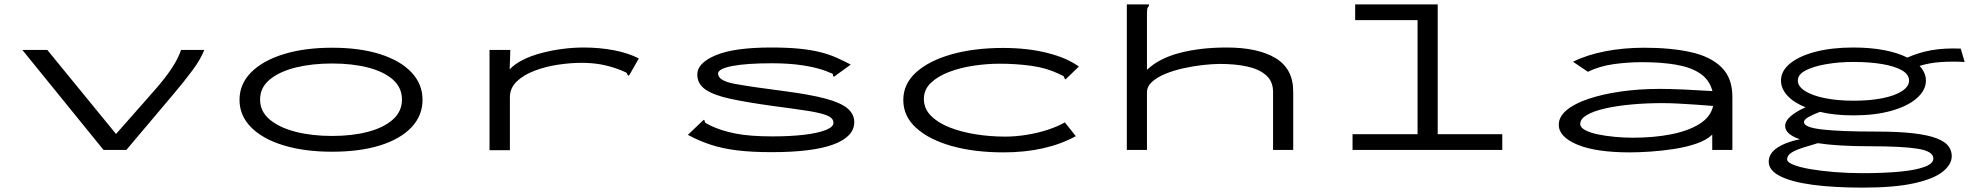

<svg xmlns="http://www.w3.org/2000/svg" viewBox="-20 -685 9040 877"><path d="M453 0 82 -457H196L510 -73L682 -268Q730 -322 762 -369.5Q794 -417 807 -457H913Q897 -415 860 -365Q823 -315 774 -257L557 0Z M1497 8Q1371 8 1275.5 -21Q1180 -50 1127 -103.5Q1074 -157 1074 -229Q1074 -301 1127 -354.5Q1180 -408 1275.5 -437.5Q1371 -467 1497 -467Q1624 -467 1716.5 -437.5Q1809 -408 1859.5 -354.5Q1910 -301 1910 -229Q1910 -157 1859.5 -103.5Q1809 -50 1716.5 -21Q1624 8 1497 8ZM1497 -64Q1589 -64 1661 -83Q1733 -102 1774.5 -139Q1816 -176 1816 -230Q1816 -285 1774.5 -321.5Q1733 -358 1661 -376.5Q1589 -395 1497 -395Q1405 -395 1330.5 -376.5Q1256 -358 1212 -321.5Q1168 -285 1168 -230Q1168 -176 1212 -139Q1256 -102 1330.5 -83Q1405 -64 1497 -64Z M2216 -457H2311L2308 -368Q2330 -392 2367.5 -411Q2405 -430 2452 -442.5Q2499 -455 2549 -461.5Q2599 -468 2646 -468Q2718 -468 2784 -455.5Q2850 -443 2898 -418L2858 -348L2852 -339L2846 -343Q2845 -351 2838.5 -354.5Q2832 -358 2817 -364Q2771 -382 2728.5 -390Q2686 -398 2636 -398Q2586 -398 2529 -389.5Q2472 -381 2422 -362Q2372 -343 2340.5 -313Q2309 -283 2309 -240V1H2216Z M3504 10Q3415 10 3348.5 2Q3282 -6 3228 -23.5Q3174 -41 3122 -69L3187 -131L3195 -138L3199 -133Q3199 -125 3205.5 -122Q3212 -119 3226 -111Q3274 -88 3339.5 -75Q3405 -62 3508 -62Q3591 -62 3653.5 -69.5Q3716 -77 3751.5 -91Q3787 -105 3787 -124Q3787 -145 3759 -157Q3731 -169 3670.5 -178.5Q3610 -188 3510 -201Q3394 -217 3317 -233.5Q3240 -250 3202.5 -276Q3165 -302 3165 -345Q3165 -397 3249 -432.5Q3333 -468 3502 -468Q3578 -468 3632 -462.5Q3686 -457 3726 -447Q3766 -437 3799 -422.5Q3832 -408 3866 -390L3797 -340L3789 -334L3785 -339Q3786 -348 3779 -350Q3772 -352 3757 -359Q3713 -376 3650 -386Q3587 -396 3506 -396Q3390 -396 3325 -383.5Q3260 -371 3260 -349Q3260 -316 3336 -302Q3412 -288 3568 -268Q3682 -253 3751 -234.5Q3820 -216 3851 -190Q3882 -164 3882 -127Q3882 -61 3787.5 -25.5Q3693 10 3504 10Z M4564 11Q4431 11 4327.5 -18Q4224 -47 4165 -100.5Q4106 -154 4106 -228Q4106 -302 4165 -355Q4224 -408 4327 -437Q4430 -466 4562 -466Q4673 -466 4763 -443.5Q4853 -421 4908 -381L4854 -329L4847 -322L4842 -327Q4842 -335 4835.5 -338.5Q4829 -342 4814 -349Q4759 -375 4690 -384.5Q4621 -394 4546 -394Q4488 -394 4427.5 -385Q4367 -376 4315.5 -356.5Q4264 -337 4232 -306.5Q4200 -276 4200 -233Q4200 -189 4232 -156.5Q4264 -124 4317.5 -103Q4371 -82 4437 -71.5Q4503 -61 4572 -61Q4618 -61 4668.5 -69Q4719 -77 4765 -92Q4811 -107 4844 -126L4894 -63Q4758 11 4564 11Z M5127 -665H5228V-658Q5222 -652 5220.5 -645Q5219 -638 5219 -621V-366Q5273 -418 5367.5 -443Q5462 -468 5583 -468Q5726 -468 5806.5 -419.5Q5887 -371 5887 -267V0H5795V-265Q5795 -313 5763.5 -341Q5732 -369 5677.5 -381Q5623 -393 5553 -393Q5518 -393 5474 -388Q5430 -383 5385 -373Q5340 -363 5302.5 -347.5Q5265 -332 5242 -311Q5219 -290 5219 -263V0H5127Z M6158 0V-72H6455V-593H6170V-665H6547V-72H6842V0Z M7425 11Q7269 11 7184.5 -24.5Q7100 -60 7100 -115Q7100 -152 7136 -182Q7172 -212 7236 -233.5Q7300 -255 7383.5 -267Q7467 -279 7561 -279Q7608 -279 7674 -276Q7740 -273 7802 -269Q7788 -321 7745.5 -349.5Q7703 -378 7635.5 -389.5Q7568 -401 7481 -401Q7415 -401 7350.5 -392Q7286 -383 7233 -357L7165 -403Q7230 -435 7313.5 -451Q7397 -467 7491 -467Q7612 -467 7702.5 -447Q7793 -427 7843 -378Q7893 -329 7893 -243V0H7801V-70Q7775 -45 7728.5 -29Q7682 -13 7626.5 -4.5Q7571 4 7518 7.5Q7465 11 7425 11ZM7198 -119Q7198 -103 7220 -91Q7242 -79 7277.5 -71.5Q7313 -64 7355.5 -60Q7398 -56 7439 -56Q7534 -56 7613 -71.5Q7692 -87 7743 -119Q7794 -151 7805 -201Q7769 -204 7727 -207Q7685 -210 7644.5 -212Q7604 -214 7573 -214Q7501 -214 7434 -208Q7367 -202 7313.5 -190Q7260 -178 7229 -160Q7198 -142 7198 -119Z M8446 -158Q8403 -158 8364.5 -162Q8326 -166 8293 -174Q8263 -163 8241.5 -151Q8220 -139 8220 -127Q8220 -103 8304 -93.5Q8388 -84 8548 -84Q8653 -84 8720.5 -76Q8788 -68 8826.5 -53Q8865 -38 8880 -17.5Q8895 3 8895 28Q8895 66 8854 99Q8813 132 8723.5 152Q8634 172 8488 172Q8355 172 8259 159Q8163 146 8111 119.5Q8059 93 8059 54Q8059 16 8098 -10Q8137 -36 8201 -49Q8134 -72 8134 -110Q8134 -132 8158.5 -153.5Q8183 -175 8227 -195Q8174 -216 8144.5 -248Q8115 -280 8115 -317Q8115 -361 8156.5 -395Q8198 -429 8272.5 -448.5Q8347 -468 8446 -468Q8523 -468 8586 -456Q8649 -444 8692 -422Q8744 -445 8801.5 -455.5Q8859 -466 8936 -463L8954 -402Q8896 -405 8844.5 -401.5Q8793 -398 8748 -384Q8777 -353 8777 -317Q8777 -273 8735.5 -236.5Q8694 -200 8619.5 -179Q8545 -158 8446 -158ZM8446 -225Q8522 -225 8579 -236.5Q8636 -248 8668 -269Q8700 -290 8700 -317Q8700 -345 8668 -363.5Q8636 -382 8579 -392Q8522 -402 8446 -402Q8380 -402 8322 -392Q8264 -382 8228 -363.5Q8192 -345 8192 -317Q8192 -290 8225.5 -269Q8259 -248 8316.5 -236.5Q8374 -225 8446 -225ZM8143 43Q8143 56 8171.5 67.5Q8200 79 8249 87.5Q8298 96 8360.5 101Q8423 106 8490 106Q8581 106 8653.5 99.5Q8726 93 8768.5 78Q8811 63 8811 39Q8811 6 8740.5 -5.5Q8670 -17 8518 -17Q8448 -17 8388.5 -20.5Q8329 -24 8283 -31Q8249 -21 8217 -11Q8185 -1 8164 11.5Q8143 24 8143 43Z"/></svg>

Font: Inconsolata UltraExpanded
Style: Regular
Weight: 400
Width: 9
Monospace: yes
Designer: Raph Levien, Cyreal, Brenton Simpson
Foundry: Raph Levien, Cyreal, Google
Version: Version 3.000; ttfautohint (v1.8.2.53-6de2)